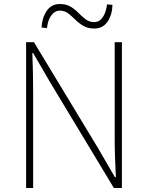

<svg xmlns="http://www.w3.org/2000/svg" viewBox="-20 -936 736 956"><path d="M110 0V-726H149L469 -197L552 -54H557Q554 -107 552.5 -157.5Q551 -208 551 -259V-726H587V0H547L228 -529L145 -672H141Q143 -621 144 -573Q145 -525 145 -473V0ZM449 -794Q417 -794 394.5 -807.5Q372 -821 354.5 -838.5Q337 -856 319.5 -869.5Q302 -883 278 -883Q253 -883 235.5 -859.5Q218 -836 214 -796L187 -799Q189 -846 212 -881Q235 -916 278 -916Q310 -916 332 -902.5Q354 -889 371.5 -871Q389 -853 407 -839.5Q425 -826 449 -826Q475 -826 491.5 -850Q508 -874 513 -914L540 -912Q539 -864 516 -829Q493 -794 449 -794Z"/></svg>

Font: Noto Sans HK Thin Thin
Style: Regular
Weight: 250
Version: Version 2.004-H2;hotconv 1.0.118;makeotfexe 2.5.65603